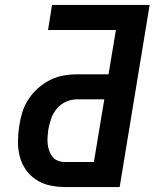

<svg xmlns="http://www.w3.org/2000/svg" viewBox="-20 -755 640 775"><path d="M244 0Q212 0 181.5 -6.5Q151 -13 126 -29.5Q101 -46 84 -70.5Q67 -95 59.5 -124.5Q52 -154 52.5 -185.5Q53 -217 58 -249Q62 -276 70.5 -303Q79 -330 95 -354.5Q111 -379 133.5 -399Q156 -419 182 -432Q208 -445 235.5 -450Q263 -455 291 -455H418L448 -634H174L190 -735H584L463 0ZM243 -101H359L401 -354H290Q268 -354 246.5 -344.5Q225 -335 209.5 -316.5Q194 -298 186.5 -276Q179 -254 175 -232Q173 -217 172 -202.5Q171 -188 172.5 -173.5Q174 -159 179 -145.5Q184 -132 192.5 -121.5Q201 -111 214.5 -106Q228 -101 243 -101Z"/></svg>

Font: Iosevka Extended Oblique
Style: Bold
Weight: 700
Width: 7
Italic angle: -9°
Monospace: yes
Designer: Belleve Invis
Foundry: Belleve Invis
Version: Version 32.5.0; ttfautohint (v1.8.4)